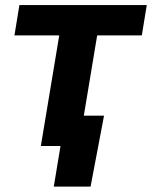

<svg xmlns="http://www.w3.org/2000/svg" viewBox="-20 -562 585 739"><path d="M137.2 0 208 -425.8H35.6L54.7 -542.5H544.9L525.9 -425.8H354L283.2 0ZM187 156.2 212.9 0H170.4L189.9 -116.7H380.4L328.6 156.2Z"/></svg>

Font: Inter 16pt
Style: Bold Italic
Weight: 700
Italic angle: -9.3988°
Version: Version 4.001;git-66647c0bb